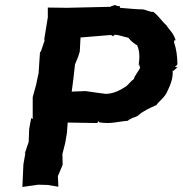

<svg xmlns="http://www.w3.org/2000/svg" viewBox="-20 -737 726 763"><path d="M246 -209 249 -250 366 -248 372 -256 374 -251C418 -243 448 -254 488 -257C491 -259 495 -265 496 -262C508 -272 518 -269 530 -279C550 -297 580 -310 601 -319C611 -334 636 -351 645 -374C656 -397 669 -426 666 -457C671 -452 669 -458 683 -467C675 -466 682 -468 686 -470C682 -473 673 -468 677 -474C677 -474 683 -476 685 -482C685 -510 681 -543 672 -567C671 -576 673 -576 675 -569C675 -574 666 -577 678 -577C669 -608 650 -620 642 -636C621 -654 612 -673 589 -690C577 -688 563 -698 545 -700C527 -699 498 -703 456 -706C458 -710 458 -714 447 -713L436 -717L419 -711L421 -710L246 -706L170 -707V-668L156 -582L157 -575L142 -531H139L133 -441H132L124 -402L110 -351V-264L104 -268L96 -225L94 -173L78 -126L81 -129L73 -84L69 6L131 -3L169 -2L212 5L210 -37L229 -82L228 -125L239 -168ZM531 -478C533 -480 539 -482 534 -478V-475C538 -465 539 -468 539 -473C531 -452 515 -438 512 -423C494 -410 490 -398 475 -390C447 -372 422 -364 400 -364L369 -368L320 -375L265 -373L272 -427L278 -481L290 -510L297 -532L300 -588L421 -598L429 -593L436 -599C450 -599 470 -591 490 -587C504 -569 518 -561 525 -557C536 -532 535 -507 531 -478Z"/></svg>

Font: Asimov Print
Style: DIt
Weight: 250
Width: 0
Designer: Google
Version: Version 2.000980: 2014